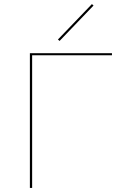

<svg xmlns="http://www.w3.org/2000/svg" viewBox="-20 -918 600 938"><path d="M437 -891 271 -718 263 -725 429 -898ZM527 -658V-648H137V0H126V-658Z"/></svg>

Font: EauTest Hairline
Style: Regular
Weight: 250
Designer: Christian Thalmann (Catharsis Fonts)
Version: Version 0.001;PS 000.001;hotconv 1.0.88;makeotf.lib2.5.64775